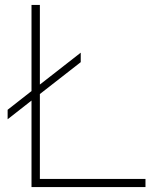

<svg xmlns="http://www.w3.org/2000/svg" viewBox="-20 -760 622 780"><path d="M108 0V-351.5L11 -275.5V-314L108 -390V-740H142V-416.5L308 -546V-507.5L142 -378V-33H571V0Z"/></svg>

Font: Encode Sans Expanded Expanded Thin
Style: Regular
Weight: 100
Width: 7
Designer: Multiple Designers
Foundry: Impallari Type
Version: Version 3.000; ttfautohint (v1.8.3) -l 8 -r 50 -G 200 -x 14 